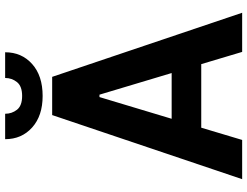

<svg xmlns="http://www.w3.org/2000/svg" viewBox="-126 -821 947 735"><g transform="rotate(-90 347.5 -453.5)"><path d="M179.3 0H29.1L274.5 -727.3H420.8L666.2 0H516.3L469.5 -156.6H226.2ZM343.4 -546.2 260.3 -269.9H435.4L352.6 -546.2ZM416.5 -907.3H514.9Q514.9 -844.1 470 -804Q425.1 -763.8 347.7 -763.8Q271.7 -763.8 226.9 -804Q182.2 -844.1 182.2 -907.3H279.5Q279.5 -881.7 294.9 -862Q310.4 -842.3 347.7 -842.3Q384.9 -842.3 400.7 -862Q416.5 -881.7 416.5 -907.3Z"/></g></svg>

Font: Interface
Style: Bold
Weight: 700
Designer: Rasmus Andersson
Foundry: rsms
Version: Version 1.8